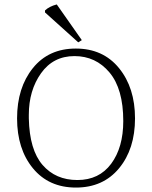

<svg xmlns="http://www.w3.org/2000/svg" viewBox="-20 -933 685 866"><path d="M236 -913 349 -752 333 -742 183 -877V-886Q202 -904 236 -913ZM110 -415Q110 -407 110 -399Q113 -257 172 -189Q231 -121 329 -121Q427 -121 481.5 -194.5Q536 -268 536 -387Q536 -532 474 -606Q412 -680 316 -680Q220 -680 165 -602.5Q110 -525 110 -415ZM589 -399Q589 -261 517 -174Q445 -87 322.5 -87Q200 -87 128.5 -174Q57 -261 57 -399Q57 -537 128 -625.5Q199 -714 322 -714Q445 -714 517 -625.5Q589 -537 589 -399Z"/></svg>

Font: Halant Light
Style: Regular
Weight: 300
Designer: Hitesh Malaviya (Devanagari), Satya Rajpurohit (Latin)
Foundry: Indian Type Foundry
Version: Version 1.101;PS 1.0;hotconv 1.0.78;makeotf.lib2.5.61930; tt